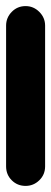

<svg xmlns="http://www.w3.org/2000/svg" viewBox="-20 -610 168 630"><path d="M0 -64H128V-526H0ZM64 -128Q37 -128 18.5 -109Q0 -90 0 -64Q0 -37 18.5 -18.5Q37 0 64 0Q90 0 109 -18.5Q128 -37 128 -64Q128 -90 109 -109Q90 -128 64 -128ZM64 -590Q37 -590 18.5 -571Q0 -552 0 -526Q0 -499 18.5 -480.5Q37 -462 64 -462Q90 -462 109 -480.5Q128 -499 128 -526Q128 -552 109 -571Q90 -590 64 -590Z"/></svg>

Font: Wavefont
Style: Bold
Weight: 700
Version: Version 3.004;gftools[0.9.33]